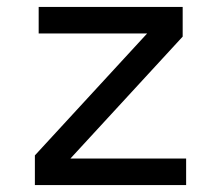

<svg xmlns="http://www.w3.org/2000/svg" viewBox="-20 -536 640 556"><path d="M519 0H81V-86L406 -439H92V-516H509V-430L184 -77H519Z"/></svg>

Font: IBM Plex Mono Text
Style: Regular
Weight: 450
Designer: Mike Abbink, Paul van der Laan, Pieter van Rosmalen
Foundry: Bold Monday
Version: Version 2.000